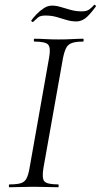

<svg xmlns="http://www.w3.org/2000/svg" viewBox="-20 -788 424 808"><path d="M20.2 0Q17.2 0 17.2 -6Q17.2 -12 20.2 -12Q51.2 -12 67.5 -17Q83.8 -22 91.6 -37Q99.4 -52 104.4 -81L186.4 -544Q194.4 -587 182.8 -600Q171.2 -613 125.2 -613Q122.2 -613 122.2 -619Q122.2 -625 125.2 -625Q145.8 -625 171.4 -623.5Q197 -622 225.6 -622Q258.2 -622 284.2 -623.5Q310.2 -625 329.8 -625Q332 -625 332 -619Q332 -613 329.8 -613Q298.8 -613 282.4 -607Q266 -601 258.3 -586Q250.6 -571 244.8 -542L162.8 -81Q155.6 -38 166.7 -25Q177.8 -12 224.8 -12Q226.8 -12 226.8 -6Q226.8 0 224.8 0Q204.4 0 178.8 -1Q153.2 -2 121.6 -2Q93 -2 66.9 -1Q40.8 0 20.2 0ZM119.2 -695.6Q117.4 -694.6 113.9 -697.2Q110.4 -699.8 112.2 -702.6Q120.6 -714.4 134.3 -728.6Q148 -742.8 164.6 -753.6Q181.2 -764.4 199.2 -764.4Q216.4 -764.4 236 -758.4Q255.6 -752.4 277.8 -746.3Q300 -740.2 324.2 -740.2Q344.6 -740.2 355.6 -748.2Q366.6 -756.2 376 -767.2Q378 -769.2 381.5 -765.8Q385 -762.4 383 -760.2Q355.2 -722.4 337.8 -710.1Q320.4 -697.8 301.6 -697.8Q279.6 -697.8 259.1 -704.2Q238.6 -710.6 217.5 -716.6Q196.4 -722.6 171 -722.6Q149.6 -722.6 139.9 -714.5Q130.2 -706.4 119.2 -695.6Z"/></svg>

Font: Cormorant Garamond Light
Style: Italic
Weight: 300
Italic angle: -10°
Designer: Christian Thalmann (Catharsis Fonts)
Foundry: Catharsis Fonts
Version: Version 4.001